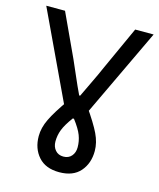

<svg xmlns="http://www.w3.org/2000/svg" viewBox="-105 -753 697 840"><g transform="rotate(15 243.0 -332.5)"><path d="M242.7 12.2Q180.7 12.2 148.2 -24.7Q115.7 -61.5 115.7 -117.7Q115.7 -155.3 135 -195.3Q154.3 -235.4 200.2 -300.3V-252L0 -676.8H85L175.3 -481.9Q191.9 -444.8 207.3 -408.7Q222.7 -372.6 240.7 -335H245.1Q262.7 -372.6 280.3 -408.7Q297.9 -444.8 314 -481.9L402.8 -676.8H486.3L285.6 -253.4V-300.3Q332 -233.9 350.8 -194.6Q369.6 -155.3 369.6 -117.7Q369.6 -61.5 337.4 -24.7Q305.2 12.2 242.7 12.2ZM242.7 -58.6Q266.1 -58.6 279.5 -74.2Q293 -89.8 293 -113.8Q293 -141.6 283.2 -167.5Q273.4 -193.4 245.1 -230.5H239.7Q212.4 -193.4 202.4 -167.5Q192.4 -141.6 192.4 -113.8Q192.4 -89.8 206.1 -74.2Q219.7 -58.6 242.7 -58.6Z"/></g></svg>

Font: Akatab
Style: Regular
Weight: 400
Designer: SIL Global
Foundry: SIL Global
Version: Version 4.100